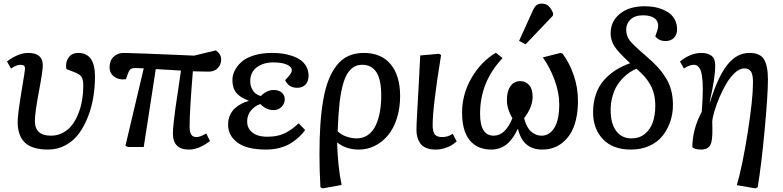

<svg xmlns="http://www.w3.org/2000/svg" viewBox="-20 -817 4350 1067"><path d="M137.2 -522.9Q217.8 -522.9 217.8 -454.1Q217.8 -421.9 195.8 -306.2Q173.8 -188.5 173.8 -145Q173.8 -63 263.2 -63Q299.8 -63 330.3 -79.6Q360.8 -96.2 381.3 -123.5Q401.9 -150.9 416 -187.3Q430.2 -223.6 436.5 -262Q442.9 -300.3 442.9 -339.8Q442.9 -376.5 431.9 -391.4Q420.9 -406.2 388.2 -418L349.1 -433.1Q347.2 -439.9 347.2 -452.1Q347.2 -480.5 364.5 -501.7Q381.8 -522.9 415 -522.9Q507.8 -522.9 507.8 -392.1Q507.8 -333.5 498.5 -276.9Q489.3 -220.2 468.5 -167.2Q447.8 -114.3 418.2 -74.2Q388.7 -34.2 344.5 -10Q300.3 14.2 247.1 14.2Q159.2 14.2 118.7 -24.2Q78.1 -62.5 78.1 -141.1Q78.1 -180.7 102.1 -325.2Q119.1 -425.8 119.1 -435.1Q119.1 -446.3 113.5 -451.7Q107.9 -457 94.2 -457Q71.8 -457 41 -436L19 -475.1Q40.5 -493.2 73 -508.1Q105.5 -522.9 137.2 -522.9Z M845.7 -433.1 778.8 0H692.9L676.8 -5.9L778.8 -437Q777.3 -437 758.5 -438Q739.7 -439 732.9 -439Q715.3 -439 706.8 -433.1Q698.2 -427.2 691.9 -410.2L679.7 -377Q643.1 -371.1 616 -390.1Q588.9 -409.2 588.9 -442.9Q588.9 -479.5 611.1 -501.2Q633.3 -522.9 668 -522.9Q687.5 -522.9 785.2 -519.3Q882.8 -515.6 970.7 -511.7L1058.6 -507.8L1179.7 -537.1Q1209 -516.1 1209 -487.8Q1209 -458 1190.4 -438.5Q1171.9 -418.9 1139.6 -418.9Q1122.1 -418.9 1088.1 -419.9Q1054.2 -420.9 1051.8 -420.9Q1033.7 -200.7 1033.7 -113.8Q1033.7 -82 1043 -68.6Q1052.2 -55.2 1071.8 -55.2Q1092.8 -55.2 1126 -75.2L1147 -33.2Q1085.4 14.2 1029.8 14.2Q940.9 14.2 940.9 -75.2Q940.9 -97.7 945.6 -140.4Q950.2 -183.1 955.3 -218.8Q960.4 -254.4 970.9 -323.7Q981.4 -393.1 985.8 -424.8Z M1459.5 14.2Q1351.6 14.2 1299.6 -24.7Q1247.6 -63.5 1247.6 -125Q1247.6 -153.3 1258.1 -176.8Q1268.6 -200.2 1285.9 -215.6Q1303.2 -231 1322.3 -240.7Q1341.3 -250.5 1361.8 -255.9V-257.8Q1316.9 -273.4 1294.2 -300.3Q1271.5 -327.1 1271.5 -372.1Q1271.5 -397.9 1283.7 -423.3Q1295.9 -448.7 1320.6 -471.7Q1345.2 -494.6 1389.9 -508.8Q1434.6 -522.9 1492.7 -522.9Q1521 -522.9 1547.4 -519.5Q1573.7 -516.1 1601.3 -507.1Q1628.9 -498 1648.9 -484.4Q1668.9 -470.7 1681.9 -448Q1694.8 -425.3 1694.8 -396Q1694.8 -365.7 1678.2 -347.4Q1661.6 -329.1 1631.3 -329.1Q1584.5 -329.1 1564.5 -371.1Q1585.9 -394 1593.8 -405.5Q1601.6 -417 1601.6 -426.8Q1601.6 -445.8 1574.2 -458Q1546.9 -470.2 1498.5 -470.2Q1443.8 -470.2 1407.2 -443.1Q1370.6 -416 1370.6 -365.2Q1370.6 -339.4 1384.5 -315.7Q1398.4 -292 1429.7 -283.2Q1462.4 -316.9 1500.5 -316.9Q1529.3 -316.9 1545.9 -302.5Q1562.5 -288.1 1562.5 -265.1Q1562.5 -242.2 1545.2 -223.6Q1527.8 -205.1 1499.5 -205.1Q1460.4 -205.1 1426.8 -238.8Q1396 -228.5 1374.8 -203.1Q1353.5 -177.7 1353.5 -141.1Q1353.5 -111.8 1370.8 -92Q1388.2 -72.3 1412.4 -64.7Q1436.5 -57.1 1465.8 -57.1Q1497.6 -57.1 1524.7 -63.5Q1551.8 -69.8 1573.5 -82.3Q1595.2 -94.7 1608.4 -105Q1621.6 -115.2 1639.6 -131.8L1675.8 -94.2Q1663.1 -76.7 1646.5 -60.3Q1629.9 -43.9 1603.8 -25.9Q1577.6 -7.8 1540 3.2Q1502.4 14.2 1459.5 14.2Z M1974.6 14.2Q1903.3 14.2 1854.5 -24.9H1853.5Q1856.9 106 1878.4 210.9L1772.5 230L1760.7 223.1Q1755.4 132.3 1755.4 41Q1755.4 -50.3 1760.3 -123.5Q1765.1 -196.8 1776.4 -261.7Q1787.6 -326.7 1806.4 -373.8Q1825.2 -420.9 1852.3 -455.1Q1879.4 -489.3 1916.7 -506.1Q1954.1 -522.9 2001.5 -522.9Q2099.6 -522.9 2151.6 -459.2Q2203.6 -395.5 2203.6 -283.2Q2203.6 -214.8 2185.1 -158Q2166.5 -101.1 2135 -63.7Q2103.5 -26.4 2062.3 -6.1Q2021 14.2 1974.6 14.2ZM1992.7 -457Q1970.7 -457 1952.9 -448.5Q1935.1 -439.9 1918 -418.7Q1900.9 -397.5 1888.2 -355.5Q1875.5 -313.5 1867.7 -252Q1859.4 -172.9 1856.4 -86.9Q1877.4 -67.4 1906.5 -57.6Q1935.5 -47.9 1962.4 -47.9Q1998 -47.9 2024.9 -66.9Q2051.8 -85.9 2067.6 -119.6Q2083.5 -153.3 2091.1 -194.8Q2098.6 -236.3 2098.6 -285.2Q2098.6 -376 2071.3 -416.5Q2043.9 -457 1992.7 -457Z M2419.4 -518.1 2431.2 -511.2Q2384.3 -223.6 2384.3 -121.1Q2384.3 -88.4 2395 -71.8Q2405.8 -55.2 2438.5 -55.2Q2467.8 -55.2 2496.1 -73.2L2518.1 -30.8Q2500 -16.6 2488 -9Q2476.1 -1.5 2451.9 6.3Q2427.7 14.2 2400.4 14.2Q2368.7 14.2 2346.4 4.2Q2324.2 -5.9 2313.5 -22.9Q2302.7 -40 2298.6 -57.4Q2294.4 -74.7 2294.4 -95.2Q2294.4 -120.6 2298.1 -187.5Q2301.8 -254.4 2307.1 -349.6Q2312.5 -444.8 2315.4 -508.8Z M2939 -753.9Q2948.7 -776.4 2959.7 -786.6Q2970.7 -796.9 2989.7 -796.9Q3014.6 -796.9 3028.8 -783.2Q3043 -769.5 3053.7 -744.1L3052.7 -730L2900.9 -570.8L2864.7 -589.8ZM2939.9 -279.8Q2939.9 -221.7 2892.6 -160.2Q2905.8 -108.4 2931.6 -85.7Q2957.5 -63 2989.7 -63Q3033.7 -63 3060.8 -106.9Q3087.9 -150.9 3087.9 -237.8Q3087.9 -302.2 3061.5 -373.5Q3035.2 -444.8 2996.6 -498L3094.7 -522.9L3106.9 -518.1Q3144 -468.8 3168 -399.9Q3191.9 -331.1 3191.9 -255.9Q3191.9 -198.7 3180.9 -152.6Q3169.9 -106.4 3151.1 -75.9Q3132.3 -45.4 3106.7 -24.7Q3081.1 -3.9 3052.7 5.1Q3024.4 14.2 2993.7 14.2Q2886.2 14.2 2858.9 -99.1H2856Q2848.1 -80.6 2837.4 -63.5Q2826.7 -46.4 2809.3 -27.6Q2792 -8.8 2766.4 2.7Q2740.7 14.2 2710.9 14.2Q2632.3 14.2 2590.1 -37.8Q2547.9 -89.8 2547.9 -190.9Q2547.9 -294.9 2601.3 -385.5Q2654.8 -476.1 2735.8 -523.9L2772.9 -494.1Q2647.9 -362.3 2647.9 -185.1Q2647.9 -63 2723.6 -63Q2788.1 -63 2827.6 -160.2Q2796.9 -211.4 2796.9 -261.2Q2796.9 -309.6 2816.7 -337.9Q2836.4 -366.2 2871.6 -366.2Q2901.4 -366.2 2920.7 -344Q2939.9 -321.8 2939.9 -279.8Z M3275.9 -192.9Q3275.9 -247.1 3291.3 -292.2Q3306.6 -337.4 3335.2 -370.1Q3363.8 -402.8 3400.1 -426.3Q3436.5 -449.7 3481.9 -465.8Q3417.5 -524.9 3395.5 -558.3Q3373.5 -591.8 3373.5 -631.8Q3373.5 -698.7 3425 -740.5Q3476.6 -782.2 3561.5 -782.2Q3588.4 -782.2 3613.5 -778.3Q3638.7 -774.4 3662.4 -764.6Q3686 -754.9 3703.6 -740.7Q3721.2 -726.6 3731.9 -704.1Q3742.7 -681.6 3742.7 -653.8Q3742.7 -625 3725.6 -606.9Q3708.5 -588.9 3678.7 -588.9Q3642.1 -588.9 3621.6 -615.2Q3623.5 -621.6 3627.2 -631.3Q3630.9 -641.1 3632.8 -646.7Q3634.8 -652.3 3636.2 -659.7Q3637.7 -667 3637.7 -673.8Q3637.7 -701.2 3616 -716.6Q3594.2 -731.9 3553.7 -731.9Q3508.8 -731.9 3484.4 -709Q3460 -686 3460 -652.8Q3460 -618.2 3479.2 -592.5Q3498.5 -566.9 3566.9 -508.8Q3606 -475.1 3631.6 -447.8Q3657.2 -420.4 3678.5 -387Q3699.7 -353.5 3709.7 -316.2Q3719.7 -278.8 3719.7 -233.9Q3719.7 -186.5 3705.6 -143.3Q3691.4 -100.1 3663.8 -64.2Q3636.2 -28.3 3590.3 -7.1Q3544.4 14.2 3485.8 14.2Q3385.7 14.2 3330.8 -43.5Q3275.9 -101.1 3275.9 -192.9ZM3621.6 -229Q3621.6 -265.1 3613.8 -295.9Q3606 -326.7 3590.8 -351.6Q3575.7 -376.5 3558.3 -395.5Q3541 -414.6 3516.6 -435.1Q3499.5 -427.7 3482.2 -416.7Q3464.8 -405.8 3444.6 -386Q3424.3 -366.2 3409.2 -341.8Q3394 -317.4 3383.8 -281.7Q3373.5 -246.1 3373.5 -205.1Q3373.5 -129.4 3404.8 -88.6Q3436 -47.9 3488.8 -47.9Q3532.7 -47.9 3563.2 -72.5Q3593.8 -97.2 3607.7 -137.2Q3621.6 -177.2 3621.6 -229Z M3835.9 -457Q3811.5 -457 3780.8 -436L3758.8 -475.1Q3785.2 -497.6 3816.7 -510.3Q3848.1 -522.9 3876 -522.9Q3911.6 -522.9 3933.1 -507.8Q3954.6 -492.7 3954.6 -451.2Q3954.6 -383.8 3923.8 -250L3925.8 -249Q3968.8 -388.7 4021.2 -455.8Q4073.7 -522.9 4144.5 -522.9Q4204.6 -522.9 4226.1 -486.8Q4247.6 -450.7 4247.6 -375Q4247.6 -291.5 4229.5 -96.4Q4211.4 98.6 4190.9 223.1L4178.7 230L4074.7 211.9Q4106 105.5 4135.3 -80.6Q4164.6 -266.6 4164.6 -359.9Q4164.6 -403.3 4152.8 -420.2Q4141.1 -437 4116.7 -437Q4091.8 -437 4065.4 -413.6Q4039.1 -390.1 4017.8 -354.5Q3996.6 -318.8 3979 -277.8Q3961.4 -236.8 3950.7 -200.4Q3939.9 -164.1 3938 -141.1Q3939.5 -102.5 3938.7 -73.5Q3938 -44.4 3932.9 -24.9Q3927.7 -5.4 3913.8 4.4Q3899.9 14.2 3874.5 14.2Q3858.9 14.2 3845 10.3Q3831.1 6.3 3827.6 0Q3827.6 -97.7 3879.9 -195.8Q3885.7 -267.6 3885.7 -321.8Q3885.7 -364.7 3881.3 -393.6Q3877 -422.4 3869.1 -435.3Q3861.3 -448.2 3853.8 -452.6Q3846.2 -457 3835.9 -457Z"/></svg>

Font: Literata Book Medium
Style: Italic
Weight: 500
Italic angle: -3°
Designer: Latin by Veronika Burian and Jose Scaglione. Greek by Irene Vlachou. Cyrillic by Vera Evstafieva
Foundry: TypeTogether
Version: Version 1.003;PS 001.003;hotconv 1.0.88;makeotf.lib2.5.64775